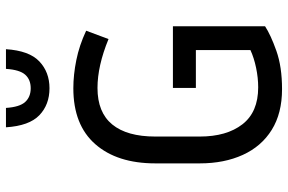

<svg xmlns="http://www.w3.org/2000/svg" viewBox="-181 -775 966 644"><g transform="rotate(-90 302.0 -453.0)"><path d="M536 -47Q507 -28 453.5 -9Q400 10 325 10Q244 10 188.5 -24.5Q133 -59 104.5 -121.5Q76 -184 76 -266V-415Q76 -543 140.5 -616.5Q205 -690 328 -690Q373 -690 422.5 -680Q472 -670 521 -647L493 -572Q403 -609 329 -609Q247 -609 206.5 -559.5Q166 -510 166 -415V-266Q166 -176 207 -123Q248 -70 331 -70Q363 -70 396.5 -77Q430 -84 456 -96V-279H329V-356H536ZM328 -833Q357 -833 373.5 -851.5Q390 -870 393 -916H459Q454 -838 418 -804Q382 -770 328 -770Q273 -770 237.5 -804Q202 -838 197 -916H262Q265 -870 282 -851.5Q299 -833 328 -833Z"/></g></svg>

Font: Inria Sans
Style: Regular
Weight: 400
Designer: Black Foundry Team
Foundry: Black Foundry
Version: Version 1.2; ttfautohint (v1.8.3)